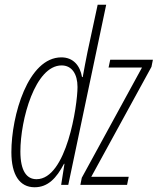

<svg xmlns="http://www.w3.org/2000/svg" viewBox="-20 -780 665 810"><path d="M126 10C182 10 218 -28 250 -89H252L238 0H268L428 -760H392L349 -560C342 -526 335 -488 329 -455H326C318 -503 289 -538 239 -538C98 -538 28 -292 28 -138C28 -42 63 10 126 10ZM319 0H516L523 -34H365L619 -498L625 -528H445L438 -495H579L325 -30ZM134 -24C93 -24 66 -58 66 -141C66 -275 128 -504 240 -504C283 -504 307 -468 307 -413C307 -336 261 -24 134 -24Z"/></svg>

Font: Noto Sans ExtraCondensed ExtraLight
Style: Italic
Weight: 200
Width: 2
Italic angle: -12°
Designer: Monotype Design Team
Foundry: Monotype Imaging Inc.
Version: Version 2.013